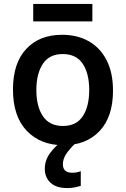

<svg xmlns="http://www.w3.org/2000/svg" viewBox="-20 -729 640 977"><path d="M303 10Q186 10 116 -63.5Q46 -137 46 -274Q46 -407 113 -479.5Q180 -552 296 -552Q373 -552 431 -519.5Q489 -487 522 -423.5Q555 -360 555 -268Q555 -134 486.5 -62Q418 10 303 10ZM300 -88Q369 -88 401.5 -138Q434 -188 434 -271Q434 -355 401 -404.5Q368 -454 299 -454Q231 -454 198 -404Q165 -354 165 -271Q165 -187 198.5 -137.5Q232 -88 300 -88ZM323 228Q266 228 237 201Q208 174 208 130Q208 86 235.5 49Q263 12 304 -17L364 0Q331 32 315.5 56.5Q300 81 300 107Q300 150 347 150Q372 150 391 142V217Q377 221 360.5 224.5Q344 228 323 228ZM149 -620V-709H450V-620Z"/></svg>

Font: Noto Sans Mono SemiBold
Style: Regular
Weight: 600
Designer: Monotype Design Team
Foundry: Monotype Imaging Inc.
Version: Version 2.014; ttfautohint (v1.8.4.7-5d5b)